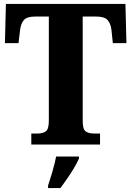

<svg xmlns="http://www.w3.org/2000/svg" viewBox="-20 -734 667 975"><path d="M139 0V-56H172Q197 -56 212.5 -67Q228 -78 228 -121V-650H159Q117 -650 101.5 -632.5Q86 -615 82 -582L74 -515H5L10 -714H617L622 -515H553L546 -582Q542 -615 526 -632.5Q510 -650 468 -650H400V-119Q400 -77 415.5 -66.5Q431 -56 456 -56H488V0ZM224 208Q234 179 246.5 136Q259 93 265 61H381V71Q372 92 356 119Q340 146 321.5 172.5Q303 199 287 221H224Z"/></svg>

Font: Noto Serif Thai SemiCondensed ExtraBold
Style: Regular
Weight: 800
Width: 4
Designer: Monotype Design Team
Foundry: Monotype Imaging Inc.
Version: Version 2.002; ttfautohint (v1.8.4.7-5d5b)